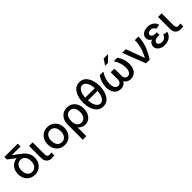

<svg xmlns="http://www.w3.org/2000/svg" viewBox="339 -2259 4004 4004"><g transform="rotate(-45 2340.5 -257.5)"><path d="M530 -255Q530 -140 461 -66Q392 8 284 8Q175 8 106 -65.5Q37 -139 37 -255Q37 -360 97 -430Q157 -500 254 -510L91 -635V-708H483V-626H226L398 -496Q530 -399 530 -255ZM143 -255Q143 -174 181 -126Q219 -78 284 -78Q349 -78 387 -126Q425 -174 425 -255Q425 -335 387 -382.5Q349 -430 284 -430Q219 -430 181 -382.5Q143 -335 143 -255Z M617 -148V-508H723V-151Q723 -75 789 -75Q814 -75 850 -84V2Q813 10 777 10Q697 10 657 -35Q617 -80 617 -148Z M1407 -255Q1407 -140 1338 -66Q1269 8 1161 8Q1052 8 983 -65.5Q914 -139 914 -255Q914 -371 983 -444.5Q1052 -518 1161 -518Q1269 -518 1338 -444.5Q1407 -371 1407 -255ZM1020 -255Q1020 -174 1058 -126Q1096 -78 1161 -78Q1226 -78 1264 -126Q1302 -174 1302 -255Q1302 -335 1264 -382.5Q1226 -430 1161 -430Q1096 -430 1058 -382.5Q1020 -335 1020 -255Z M1606 -253Q1606 -335 1641 -383Q1676 -431 1739 -431Q1801 -431 1836 -383.5Q1871 -336 1871 -253Q1871 -172 1834.5 -125Q1798 -78 1734 -78Q1675 -78 1640.5 -122.5Q1606 -167 1606 -235ZM1501 193H1606V-66Q1632 -31 1674 -10.5Q1716 10 1762 10Q1857 10 1917 -63.5Q1977 -137 1977 -253Q1977 -370 1911.5 -443.5Q1846 -517 1739 -517Q1632 -517 1566.5 -443Q1501 -369 1501 -247Z M2544 -351Q2544 -195 2478.5 -93.5Q2413 8 2298 8Q2183 8 2117 -93.5Q2051 -195 2051 -350Q2051 -505 2117 -606.5Q2183 -708 2298 -708Q2413 -708 2478.5 -607Q2544 -506 2544 -351ZM2157 -310Q2163 -207 2200.5 -143Q2238 -79 2298 -79Q2358 -79 2395.5 -143Q2433 -207 2439 -310ZM2157 -391H2439Q2433 -494 2395.5 -557.5Q2358 -621 2298 -621Q2238 -621 2200.5 -557.5Q2163 -494 2157 -391Z M2821 9Q2723 9 2668.5 -57.5Q2614 -124 2614 -243Q2614 -377 2702 -508H2808Q2720 -372 2720 -234Q2720 -160 2747 -118.5Q2774 -77 2821 -77Q2861 -77 2884 -107Q2907 -137 2907 -190V-390H3015V-190Q3015 -137 3038 -107Q3061 -77 3101 -77Q3148 -77 3175 -118.5Q3202 -160 3202 -234Q3202 -372 3114 -508H3220Q3308 -377 3308 -243Q3308 -124 3253.5 -57.5Q3199 9 3101 9Q3011 9 2961 -71Q2911 9 2821 9ZM2922 -568 3006 -697H3135L3004 -568Z M3363 -508H3471L3622 -96Q3741 -315 3736 -508H3844Q3844 -269 3667 0H3560Z M4126 -221Q4076 -221 4046 -200.5Q4016 -180 4016 -146Q4016 -117 4042 -97.5Q4068 -78 4109 -78Q4158 -78 4191.5 -102.5Q4225 -127 4236 -171L4338 -153Q4322 -81 4260 -36Q4198 9 4109 9Q4021 9 3966 -34.5Q3911 -78 3911 -142Q3911 -223 3997 -264Q3927 -302 3927 -377Q3927 -439 3980 -478.5Q4033 -518 4116 -518Q4196 -518 4252 -478.5Q4308 -439 4323 -376L4222 -358Q4211 -391 4183 -410.5Q4155 -430 4116 -430Q4079 -430 4055 -413Q4031 -396 4031 -370Q4031 -338 4058 -318.5Q4085 -299 4126 -299H4178V-221Z M4421 -148V-508H4527V-151Q4527 -75 4593 -75Q4618 -75 4654 -84V2Q4617 10 4581 10Q4501 10 4461 -35Q4421 -80 4421 -148Z"/></g></svg>

Font: LT Superior Semi-bold
Style: Regular
Weight: 600
Designer: Daniel Lyons
Foundry: LyonsType
Version: Version 1.0